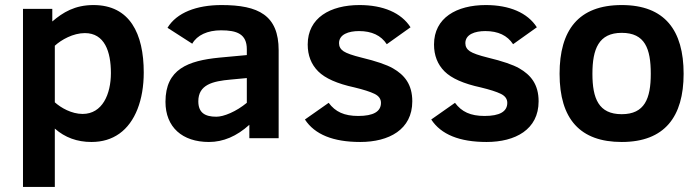

<svg xmlns="http://www.w3.org/2000/svg" viewBox="-20 -547 2771 760"><path d="M350 -527C276.5 -527 229.2 -498.2 187 -462V-512H71V193H197V-38C237 -2.7 285.3 15 342 15C384.7 15 421.5 4 452.5 -18C515.2 -62.5 549 -151.6 549 -260C549 -413.9 493.9 -527 350 -527ZM307 -96C263.1 -96 220.9 -120.5 197 -142V-366C222.9 -389.7 269.5 -416 316 -416C393.9 -416 419 -343 419 -258C419 -174 385.2 -96 307 -96Z M857 -527C758.1 -527 679.3 -497 643 -437L741 -374C760 -407.9 801.6 -427 855 -427C917.5 -427 957 -412.6 957 -352V-329L849 -319C724.1 -306.8 635 -273.5 635 -144C635 -43.5 701.7 15 807 15C863.7 15 917 -7.7 967 -53V0H1083V-348C1083 -486.2 1003.6 -527 857 -527ZM765 -146C765 -211.8 821.7 -225.7 893 -232L957 -238V-140C935.7 -122.7 914 -109.2 892 -99.5C870 -89.8 851.3 -85 836 -85C791.8 -85 765 -100.5 765 -146Z M1401 -424C1451.7 -424 1488.3 -406.7 1511 -372L1605 -439C1568.4 -496.5 1496.3 -527 1403 -527C1287.4 -527 1198 -476.5 1198 -371C1198 -327.7 1211.8 -292.2 1239.5 -264.5C1267.2 -236.8 1315 -215.7 1383 -201C1419 -192.3 1445.5 -183.8 1462.5 -175.5C1479.5 -167.2 1488 -155.3 1488 -140C1488 -105.3 1458 -88 1398 -88C1342.5 -88 1307.4 -104.4 1281 -140L1187 -74C1225.7 -14.7 1298.7 15 1406 15C1519.6 15 1612 -34.1 1612 -146C1612 -213.3 1580.8 -250.5 1535.5 -276.5C1510.5 -290.8 1469 -305 1411 -319C1375.7 -327.7 1352 -336 1340 -344C1328 -352 1322 -362.7 1322 -376C1322 -411.2 1360.2 -424 1401 -424Z M1901 -424C1951.7 -424 1988.3 -406.7 2011 -372L2105 -439C2068.4 -496.5 1996.3 -527 1903 -527C1787.4 -527 1698 -476.5 1698 -371C1698 -327.7 1711.8 -292.2 1739.5 -264.5C1767.2 -236.8 1815 -215.7 1883 -201C1919 -192.3 1945.5 -183.8 1962.5 -175.5C1979.5 -167.2 1988 -155.3 1988 -140C1988 -105.3 1958 -88 1898 -88C1842.5 -88 1807.4 -104.4 1781 -140L1687 -74C1725.7 -14.7 1798.7 15 1906 15C2019.6 15 2112 -34.1 2112 -146C2112 -213.3 2080.8 -250.5 2035.5 -276.5C2010.5 -290.8 1969 -305 1911 -319C1875.7 -327.7 1852 -336 1840 -344C1828 -352 1822 -362.7 1822 -376C1822 -411.2 1860.2 -424 1901 -424Z M2441 -527C2269.1 -527 2195 -426.9 2195 -255C2195 -75 2277 15 2441 15C2611.1 15 2686 -85.2 2686 -255C2686 -426.4 2612 -527 2441 -527ZM2441 -95C2349.6 -95 2325 -157.1 2325 -255C2325 -352.7 2349.7 -417 2441 -417C2533.1 -417 2556 -354.4 2556 -255C2556 -157 2531.9 -95 2441 -95Z"/></svg>

Font: Fog Sans
Style: Bold
Weight: 700
Foundry: Intel Corporation
Version: Version 1.00